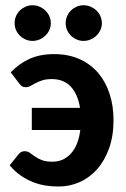

<svg xmlns="http://www.w3.org/2000/svg" viewBox="-20 -697 477 725"><path d="M16.6 0ZM20.5 -423.8Q52.2 -457 91.8 -474.9Q131.3 -492.7 184.1 -492.7Q238.8 -492.7 280.8 -473.6Q322.8 -454.6 351.1 -421.1Q379.4 -387.7 394 -342.3Q408.7 -296.9 408.7 -243.7Q408.7 -184.1 392.1 -137.5Q375.5 -90.8 347.2 -58.6Q318.8 -26.4 281 -9.5Q243.2 7.3 201.2 7.3Q177.2 7.3 152.8 3.7Q128.4 0 104.7 -9.3Q81.1 -18.6 58.6 -33.9Q36.1 -49.3 16.6 -72.8L50.3 -114.7Q59.1 -126 73.2 -126Q84.5 -126 92.8 -119.9Q101.1 -113.8 111.8 -106.2Q122.6 -98.6 137.9 -92.5Q153.3 -86.4 178.2 -86.4Q219.7 -86.4 247.8 -117.2Q275.9 -147.9 283.2 -206.1H100.1V-289.6H282.2Q273.9 -341.3 247.3 -369.9Q220.7 -398.4 175.8 -398.4Q154.3 -398.4 139.6 -393.6Q125 -388.7 114.3 -383.1Q103.5 -377.4 95.2 -372.6Q86.9 -367.7 77.6 -367.7Q67.9 -367.7 62.5 -371.6Q57.1 -375.5 51.8 -382.8ZM171.9 -609.4Q171.9 -595.7 166.3 -583.5Q160.6 -571.3 151.1 -562.3Q141.6 -553.2 129.2 -547.9Q116.7 -542.5 102.5 -542.5Q88.9 -542.5 76.7 -547.9Q64.5 -553.2 55.2 -562.3Q45.9 -571.3 40.5 -583.5Q35.2 -595.7 35.2 -609.4Q35.2 -623.5 40.5 -636Q45.9 -648.4 55.2 -657.5Q64.5 -666.5 76.7 -671.9Q88.9 -677.2 102.5 -677.2Q116.7 -677.2 129.2 -671.9Q141.6 -666.5 151.1 -657.5Q160.6 -648.4 166.3 -636Q171.9 -623.5 171.9 -609.4ZM364.7 -609.4Q364.7 -595.7 359.1 -583.5Q353.5 -571.3 344 -562.3Q334.5 -553.2 322 -547.9Q309.6 -542.5 295.4 -542.5Q281.7 -542.5 269.5 -547.9Q257.3 -553.2 248 -562.3Q238.8 -571.3 233.4 -583.5Q228 -595.7 228 -609.4Q228 -623.5 233.4 -636Q238.8 -648.4 248 -657.5Q257.3 -666.5 269.5 -671.9Q281.7 -677.2 295.4 -677.2Q309.6 -677.2 322 -671.9Q334.5 -666.5 344 -657.5Q353.5 -648.4 359.1 -636Q364.7 -623.5 364.7 -609.4Z"/></svg>

Font: Carlito
Style: Bold
Weight: 700
Designer: Lukasz Dziedzic
Foundry: tyPoland Lukasz Dziedzic
Version: Version 1.104